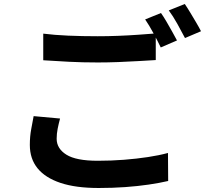

<svg xmlns="http://www.w3.org/2000/svg" viewBox="-20 -885 1040 959"><path d="M196 -717Q251 -710 320 -707Q389 -704 468 -704Q518 -704 570 -706Q622 -708 671 -711.5Q720 -715 758 -718V-585Q723 -583 673.5 -580Q624 -577 570.5 -575Q517 -573 469 -573Q391 -573 324 -576.5Q257 -580 196 -584ZM280 -293Q273 -267 268 -242Q263 -217 263 -192Q263 -143 311.5 -112.5Q360 -82 468 -82Q536 -82 599.5 -87Q663 -92 719 -100.5Q775 -109 819 -121L820 19Q777 29 722.5 37Q668 45 605.5 49.5Q543 54 473 54Q358 54 282 28.5Q206 3 167.5 -44.5Q129 -92 129 -161Q129 -204 136 -240.5Q143 -277 148 -305ZM784 -820Q797 -802 811.5 -777Q826 -752 840 -727Q854 -702 864 -683L783 -648Q768 -679 746.5 -719Q725 -759 705 -788ZM903 -865Q916 -846 931 -821Q946 -796 960.5 -771.5Q975 -747 984 -729L904 -695Q888 -726 866 -765.5Q844 -805 823 -833Z"/></svg>

Font: Noto Sans JP Thin
Style: Bold
Weight: 700
Version: Version 2.004-H2;hotconv 1.0.118;makeotfexe 2.5.65603